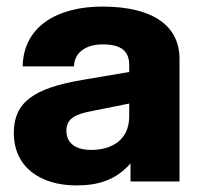

<svg xmlns="http://www.w3.org/2000/svg" viewBox="-20 -552 602 584"><path d="M377 0H526V-373C526 -471 449 -532 291 -532C155 -532 51 -472 49 -350H205C206 -391 239 -417 293 -417C356 -417 373 -390 373 -354V-333L231 -309C83 -284 22 -241 22 -148C22 -44 102 12 213 12C280 12 333 -5 377 -55ZM182 -154C182 -192 209 -205 263 -215L373 -237V-198C373 -125 318 -96 258 -96C208 -96 182 -118 182 -154Z"/></svg>

Font: Aspekta 750
Style: Regular
Weight: 750
Designer: Ivo Dolenc
Version: Version 2.000